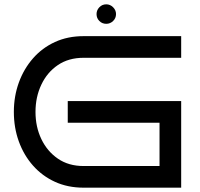

<svg xmlns="http://www.w3.org/2000/svg" viewBox="-20 -867 922 887"><path d="M817 0H366Q293 0 234 -27Q175 -54 132.5 -102Q90 -150 67 -213.5Q44 -277 44 -350Q44 -422 67 -485.5Q90 -549 132.5 -597.5Q175 -646 234 -673Q293 -700 366 -700H817V-600H366Q297 -600 247.5 -566.5Q198 -533 171 -476Q144 -419 144 -350Q144 -281 171 -224.5Q198 -168 247.5 -134Q297 -100 366 -100H717V-300H293V-400H817ZM516 -802Q516 -783 502.5 -770Q489 -757 471 -757Q452 -757 439 -770Q426 -783 426 -802Q426 -820 439 -833.5Q452 -847 471 -847Q489 -847 502.5 -833.5Q516 -820 516 -802Z"/></svg>

Font: Bruno Ace SC
Style: Regular
Weight: 400
Version: Version 1.100; ttfautohint (v1.8.4.7-5d5b);gftools[0.9.27]